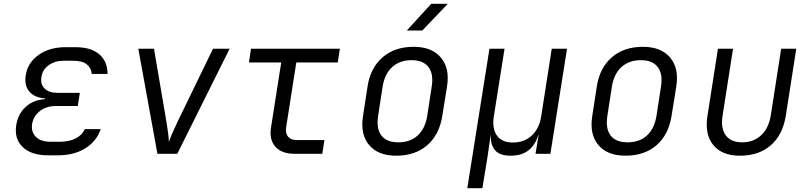

<svg xmlns="http://www.w3.org/2000/svg" viewBox="-20 -805 4240 1005"><path d="M282 8H232Q144 8 99 -35Q54 -78 65 -150Q74 -208 114 -245Q154 -282 215 -286V-290Q160 -294 133 -326.5Q106 -359 115 -412Q125 -477 182 -517.5Q239 -558 323 -558H375Q457 -558 500 -520.5Q543 -483 543 -418H460Q458 -449 434.5 -468Q411 -487 364 -487H313Q267 -487 234.5 -463.5Q202 -440 197 -402Q190 -365 213 -342Q236 -319 281 -319H398L387 -250H272Q222 -250 188.5 -223.5Q155 -197 148 -156Q142 -114 168 -88.5Q194 -63 244 -63H293Q343 -63 377 -81Q411 -99 424 -129H507Q486 -66 427 -29Q368 8 282 8Z M804 0 704 -550H786L851 -169Q856 -138 860 -108Q864 -78 864 -61Q869 -78 882 -108Q895 -138 910 -169L1095 -550H1182L908 0Z M1521 0Q1454 0 1421 -37.5Q1388 -75 1399 -140L1452 -478H1283L1294 -550H1759L1748 -478H1531L1478 -140Q1473 -108 1487.5 -90Q1502 -72 1532 -72H1678L1667 0Z M2054 10Q1959 10 1912 -46Q1865 -102 1880 -197L1904 -353Q1919 -450 1982.5 -505Q2046 -560 2145 -560Q2240 -560 2287.5 -504Q2335 -448 2320 -353L2295 -197Q2279 -99 2216 -44.5Q2153 10 2054 10ZM2065 -60Q2127 -60 2166 -95.5Q2205 -131 2216 -197L2240 -353Q2250 -419 2222.5 -454.5Q2195 -490 2134 -490Q2073 -490 2033.5 -454.5Q1994 -419 1983 -353L1959 -197Q1949 -131 1976.5 -95.5Q2004 -60 2065 -60ZM2109 -645 2237 -785H2324L2190 -645Z M2426 180 2542 -550H2621L2565 -197Q2555 -132 2581 -95.5Q2607 -59 2665 -59Q2724 -59 2763.5 -95.5Q2803 -132 2813 -197L2868 -550H2948L2861 0H2783L2799 -97H2797Q2783 -48 2747.5 -19Q2712 10 2653 10Q2595 10 2571 -19Q2547 -48 2549 -97H2548L2532 15L2505 180Z M3254 10Q3159 10 3112 -46Q3065 -102 3080 -197L3104 -353Q3119 -450 3182.5 -505Q3246 -560 3345 -560Q3440 -560 3487.5 -504Q3535 -448 3520 -353L3495 -197Q3479 -99 3416 -44.5Q3353 10 3254 10ZM3265 -60Q3327 -60 3366 -95.5Q3405 -131 3416 -197L3440 -353Q3450 -419 3422.5 -454.5Q3395 -490 3334 -490Q3273 -490 3233.5 -454.5Q3194 -419 3183 -353L3159 -197Q3149 -131 3176.5 -95.5Q3204 -60 3265 -60Z M3853 10Q3759 10 3713.5 -46Q3668 -102 3683 -198L3738 -550H3817L3762 -198Q3752 -133 3779 -96.5Q3806 -60 3865 -60Q3924 -60 3963.5 -96.5Q4003 -133 4014 -198L4069 -550H4148L4093 -198Q4077 -99 4014.5 -44.5Q3952 10 3853 10Z"/></svg>

Font: JetBrains Mono NL Light
Style: Italic
Weight: 300
Italic angle: -9°
Designer: Philipp Nurullin, Konstantin Bulenkov
Foundry: JetBrains
Version: Version 2.304; ttfautohint (v1.8.4.7-5d5b)